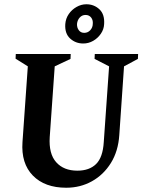

<svg xmlns="http://www.w3.org/2000/svg" viewBox="-20 -865 667 900"><path d="M290.4 15Q189.9 15 134.1 -42Q78.4 -99 85.4 -199L110.4 -554L53 -589.9L54 -612H311.5L310.5 -588.9L236.5 -554L213.1 -222.2Q208.1 -144.2 243.4 -104.6Q278.6 -65 342.5 -65Q398.7 -65 430.4 -96.1Q462 -127.1 466.4 -198.9L491.4 -554L423.3 -589L424.3 -612H627.4L626.4 -588.9L561.4 -554L539.2 -232Q534.2 -156.2 499.7 -100.8Q465.1 -45.4 410.7 -15.2Q356.4 15 290.4 15ZM370.1 -661.1Q334.4 -661.1 308.8 -684.4Q283.1 -707.8 286 -752.1Q288 -778.3 302.3 -799.1Q316.6 -819.9 338.7 -832.4Q360.7 -845 384.9 -845Q420.6 -845 445.9 -821.5Q471.1 -798 468.1 -752.1Q467.1 -727.6 452.6 -706.6Q438.1 -685.6 416.5 -673.4Q394.9 -661.1 370.1 -661.1ZM374.9 -711Q391.6 -711 403.1 -723.4Q414.5 -735.7 414.9 -753Q416.6 -770.8 407.2 -782.8Q397.8 -794.9 381 -794.9Q364.6 -794.9 353.7 -782.8Q342.7 -770.8 341 -753Q340.2 -735.7 349.4 -723.4Q358.5 -711 374.9 -711Z"/></svg>

Font: Ancizar Serif Light
Style: Italic
Weight: 300
Italic angle: -4°
Designer: Cesar Puertas, Viviana Monsalve, Julian Moncada, Julian Prieto, Jose Castro, Felipe Aragon, Mariel Hernandez, Sara Alarc
Version: Version 8.100